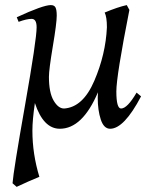

<svg xmlns="http://www.w3.org/2000/svg" viewBox="-20 -499 607 755"><path d="M45.4 235.8 29.3 221.7Q32.7 173.8 78.4 -85Q124 -343.8 124 -391.6Q124 -424.8 104.5 -424.8Q85 -424.8 53.2 -413.1L45.9 -431.2Q149.4 -479 179.7 -479Q193.4 -479 198.2 -469.7Q203.1 -460.4 203.1 -437.5Q203.1 -408.2 187.7 -316.7Q172.4 -225.1 172.4 -196.8Q172.4 -135.3 190.7 -103.8Q209 -72.3 231.9 -72.3Q306.2 -77.1 350.8 -181.2Q395.5 -285.2 400.4 -391.6Q400.4 -432.1 391.6 -449.7Q442.9 -471.2 478.5 -479L488.8 -460Q437.5 -199.7 437.5 -139.6Q437.5 -72.3 456.1 -72.3Q480.5 -72.3 517.1 -134.8L534.7 -120.1Q467.8 7.3 413.1 7.3Q388.2 7.3 376.2 -29.3Q364.3 -65.9 364.3 -114.3L365.2 -136.2Q304.2 7.3 215.3 7.3Q150.4 7.3 117.2 -93.8Q107.4 -27.3 107.4 14.6Q107.4 106.4 134.8 196.3Q92.8 213.4 45.4 235.8Z"/></svg>

Font: Kelvinch
Style: Italic
Weight: 400
Italic angle: -10°
Designer: Paul James Miller
Foundry: High-Logic / Made with FontCreator
Version: Version 3.40;July 22, 2017;FontCreator 11.0.0.2388 64-bit